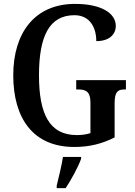

<svg xmlns="http://www.w3.org/2000/svg" viewBox="-20 -744 692 985"><path d="M361 10C438 10 503 -6 568 -39V-213C568 -273 584 -285 618 -285H626V-333H371V-285H382C422 -285 444 -273 444 -217V-61C423 -54 398 -51 374 -51C233 -51 180 -160 180 -358C180 -560 234 -666 362 -666C440 -666 474 -604 474 -533C539 -533 574 -566 574 -611C574 -675 502 -724 365 -724C157 -724 48 -574 48 -358C48 -137 150 10 361 10ZM271 208V221H317C345 179 381 113 396 71V61H303C296 108 281 165 271 208Z"/></svg>

Font: Noto Serif Armenian Condensed SemiBold
Style: Regular
Weight: 600
Width: 3
Designer: Monotype Design Team
Foundry: Monotype Imaging Inc.
Version: Version 2.008